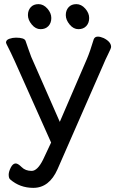

<svg xmlns="http://www.w3.org/2000/svg" viewBox="-20 -895 569 928"><path d="M141 13Q76 13 29 -28Q22 -34 22 -51Q22 -65 32 -85Q42 -105 56 -105Q67 -105 85 -87Q103 -69 133 -69Q161 -69 188 -123L227 -206L51 -600Q29 -648 19 -667Q9 -686 9 -689Q9 -702 25 -707.5Q41 -713 57 -713Q98 -713 103.5 -697.5Q109 -682 117 -658.5Q125 -635 131 -620L269 -306L400 -610Q415 -645 433 -705Q438 -718 453 -718Q465 -718 481 -711Q517 -693 517 -668Q517 -662 502.5 -633Q488 -604 480 -584L258 -77Q218 13 141 13ZM214 -769Q200 -754 176 -754Q152 -754 133.5 -776.5Q115 -799 115 -822Q115 -845 128.5 -860Q142 -875 166 -875Q190 -875 209 -853.5Q228 -832 228 -808Q228 -784 214 -769ZM397 -769Q383 -754 359 -754Q335 -754 316.5 -776.5Q298 -799 298 -822Q298 -845 311.5 -860Q325 -875 349 -875Q373 -875 392 -853.5Q411 -832 411 -808Q411 -784 397 -769Z"/></svg>

Font: ToneOZ-Pinyin-WenKai-Medium
Style: Medium
Weight: 700
Designer: Fontworks Inc.
Foundry: ToneOZ
Version: Version 0.240331